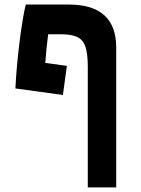

<svg xmlns="http://www.w3.org/2000/svg" viewBox="-20 -606 626 851"><path d="M369.1 224.6V-311.5Q369.1 -369.1 358.2 -399.9Q347.2 -430.7 321.5 -442.4Q295.9 -454.1 251 -454.1H193.4Q189.5 -423.8 186.3 -391.8Q183.1 -359.9 180.7 -327.1L276.4 -314L258.8 -185.1L48.3 -213.9Q50.3 -258.8 55.2 -313Q60.1 -367.2 66.7 -420.4Q73.2 -473.6 80.6 -517.6Q87.9 -561.5 94.2 -585.9H284.7Q495.1 -585.9 495.1 -395V224.6Z"/></svg>

Font: CaskaydiaMono NF
Style: Bold
Weight: 700
Designer: Aaron Bell
Foundry: Saja Typeworks
Version: Version 2111.001; ttfautohint (v1.8.4);Nerd Fonts 3.1.1